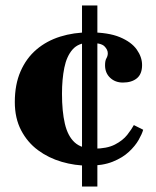

<svg xmlns="http://www.w3.org/2000/svg" viewBox="-20 -680 569 700"><path d="M303 -76Q253 -76 205 -90Q157 -104 118.5 -132.5Q80 -161 57 -205Q34 -249 34 -308Q34 -372 55 -420Q76 -468 113 -499.5Q150 -531 199.5 -546.5Q249 -562 306 -562Q375 -562 417 -544.5Q459 -527 478.5 -499.5Q498 -472 498 -443Q498 -410 479 -394.5Q460 -379 428 -379Q400 -379 381.5 -396.5Q363 -414 363 -442Q363 -459 368 -467.5Q373 -476 373 -486Q373 -499 360.5 -511.5Q348 -524 305 -524Q266 -524 244.5 -499.5Q223 -475 214.5 -433Q206 -391 206 -338Q206 -274 216.5 -229Q227 -184 252 -161Q277 -138 322 -138Q370 -138 399 -153Q428 -168 444 -188.5Q460 -209 468 -224L502 -207Q498 -192 485.5 -170Q473 -148 450 -126.5Q427 -105 391 -90.5Q355 -76 303 -76ZM279 0V-660H335V0Z"/></svg>

Font: Frank Ruhl Libre Black
Style: Regular
Weight: 900
Designer: Yanek Iontef
Foundry: Fontef
Version: Version 6.004